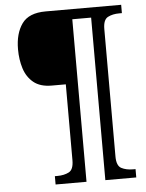

<svg xmlns="http://www.w3.org/2000/svg" viewBox="-58 -807 734 965"><g transform="rotate(-5 308.5 -324.5)"><path d="M183 111V69H196Q230 69 254 56.5Q278 44 278 -3V-386H207Q149 -386 115.5 -413.5Q82 -441 68 -485.5Q54 -530 54 -582Q54 -662 89 -711Q124 -760 209 -760H590V-718H577Q543 -718 519 -705.5Q495 -693 495 -646V-3Q495 44 519 56.5Q543 69 577 69H590V111H434V-709H339V111Z"/></g></svg>

Font: Noto Serif SemiCondensed
Style: Italic
Weight: 400
Width: 4
Italic angle: -12°
Designer: Monotype Design Team
Foundry: Monotype Imaging Inc.
Version: Version 2.013